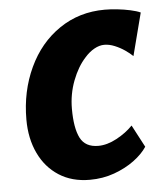

<svg xmlns="http://www.w3.org/2000/svg" viewBox="-46 -605 552 653"><g transform="rotate(-5 230.5 -278.0)"><path d="M235 8Q174 8 129.6 -20.6Q85.2 -49.2 61.4 -99.6Q37.5 -149.9 37.5 -214.9Q37.5 -311 75 -391.4Q112.3 -471.5 180.2 -517.7Q248.1 -564 335.5 -564Q355.2 -564 378.3 -561.5Q401.4 -559 422.4 -554.4Q443.5 -549.9 456.7 -543.8L419.1 -398.3Q408.8 -408.3 392.9 -419.3Q377 -430.2 358.7 -437.7Q340.4 -445.2 323.4 -445.2Q306.6 -445.2 289.1 -435.4Q271.6 -425.6 256.4 -408.2Q229.8 -379.2 212.3 -333.6Q194.9 -288 194.9 -237.7Q194.9 -171.9 212 -138.2Q229.2 -104.5 273.6 -104.5Q303.7 -104.5 336.6 -122.2Q369.4 -139.8 392.1 -163.5L432.1 -87.7Q416.7 -64 387.3 -42.1Q357.9 -20.3 318.7 -6.1Q279.6 8 235 8Z"/></g></svg>

Font: Merriweather Sans Variable Regular
Style: Italic
Weight: 300
Italic angle: -8°
Designer: Eben Sorkin
Foundry: Eben Sorkin
Version: Version 2.001